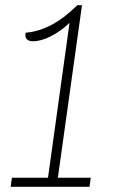

<svg xmlns="http://www.w3.org/2000/svg" viewBox="-20 -720 499 740"><path d="M330 -35 325 0H21L26 -35H165L248 -632Q216 -601 177.5 -581Q139 -561 107 -561Q93 -561 85.5 -567Q78 -573 78 -583Q78 -590 79 -594Q180 -602 278 -700H296L203 -35Z"/></svg>

Font: Krub ExtraLight
Style: Italic
Weight: 275
Italic angle: -8°
Designer: Ekaluck Peanpanawate
Foundry: Cadson Demak Co.,Ltd.
Version: Version 1.000; ttfautohint (v1.6)